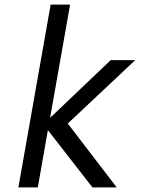

<svg xmlns="http://www.w3.org/2000/svg" viewBox="-20 -810 640 830"><path d="M187 -247.5 143.5 0H59.5L199 -790H283L196.5 -300.5L458.5 -550H564.5L273 -276L484.5 0H379.5Z"/></svg>

Font: JuliaMono Italic
Style: Regular
Weight: 400
Italic angle: -9°
Monospace: yes
Designer: cormullion
Foundry: corm
Version: Version 0.049; ttfautohint (v1.8.4)